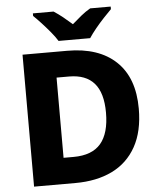

<svg xmlns="http://www.w3.org/2000/svg" viewBox="-61 -983 855 1035"><g transform="rotate(-5 366.5 -465.5)"><path d="M680 -370Q680 -247 634 -164.5Q588 -82 504 -41Q420 0 305 0H81V-714H323Q493 -714 586.5 -625.5Q680 -537 680 -370ZM502 -364Q502 -471 456.5 -523Q411 -575 321 -575H253V-141H307Q407 -141 454.5 -196.5Q502 -252 502 -364ZM281 -771Q267 -794 244.5 -821Q222 -848 198.5 -873.5Q175 -899 156 -917V-931H268Q294 -914 317 -895.5Q340 -877 366 -854Q392 -877 416 -896.5Q440 -916 466 -931H577V-917Q560 -900 536 -874.5Q512 -849 489.5 -821.5Q467 -794 452 -771Z"/></g></svg>

Font: Noto Sans Georgian ExtraBold
Style: Regular
Weight: 800
Designer: Monotype Design Team, Akaki Razmadze
Foundry: Google LLC
Version: Version 2.005; ttfautohint (v1.8.4.7-5d5b)